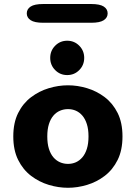

<svg xmlns="http://www.w3.org/2000/svg" viewBox="-20 -902 659 933"><path d="M310.4 10.5Q263.8 10.5 217 -3.6Q170.2 -17.7 131 -47.5Q91.8 -77.4 68.2 -124.9Q44.6 -172.3 44.6 -239Q44.6 -305.7 68.2 -352.9Q91.8 -400.1 131 -429.7Q170.2 -459.3 217 -473.4Q263.8 -487.5 310.4 -487.5Q356.5 -487.5 403.3 -473.4Q450.2 -459.3 489.1 -429.7Q528.1 -400.1 551.7 -352.9Q575.2 -305.7 575.2 -239Q575.2 -172.3 551.7 -124.9Q528.1 -77.4 489.1 -47.5Q450.2 -17.7 403.3 -3.6Q356.5 10.5 310.4 10.5ZM310.4 -105.6Q330.9 -105.6 348.8 -113.5Q366.6 -121.5 380.5 -137.8Q394.4 -154.2 402.2 -179.2Q410.1 -204.3 410.1 -239Q410.1 -273.5 402.2 -298.5Q394.4 -323.5 380.5 -339.9Q366.6 -356.2 348.8 -364Q330.9 -371.8 310.4 -371.8Q289.9 -371.8 271.6 -364Q253.2 -356.2 239.3 -339.9Q225.4 -323.5 217.6 -298.5Q209.8 -273.5 209.8 -239Q209.8 -204.3 217.6 -179.2Q225.4 -154.2 239.3 -137.8Q253.2 -121.5 271.6 -113.5Q289.9 -105.6 310.4 -105.6ZM306.6 -537.2Q272 -537.2 248 -561.5Q224 -585.7 224 -620.7Q224 -655.6 248 -679.8Q272 -704.1 306.6 -704.1Q341.2 -704.1 365.2 -679.8Q389.2 -655.6 389.2 -620.7Q389.2 -585.7 365.2 -561.5Q341.2 -537.2 306.6 -537.2ZM110.1 -837Q110.1 -857.8 129 -870.2Q147.9 -882.5 189.8 -882.5H423.3Q465.2 -882.5 484.2 -870.2Q503.1 -857.8 503.1 -837Q503.1 -816.2 484.2 -803.8Q465.2 -791.4 423.3 -791.4H189.8Q147.9 -791.4 129 -803.8Q110.1 -816.2 110.1 -837Z"/></svg>

Font: Sono ExtraLight
Style: Regular
Weight: 200
Designer: Tyler Finck
Foundry: Tyler Finck
Version: Version 2.112